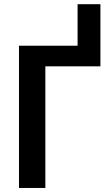

<svg xmlns="http://www.w3.org/2000/svg" viewBox="-20 -909 527 928"><path d="M199.2 -588.4V-0.5H71.8V-688H355V-888.7H465.3V-588.4Z"/></svg>

Font: Arimo SemiBold
Style: Regular
Weight: 600
Designer: Steve Matteson
Foundry: Monotype Imaging Inc.
Version: Version 1.33